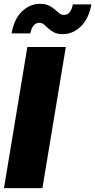

<svg xmlns="http://www.w3.org/2000/svg" viewBox="-20 -970 491 990"><path d="M319.3 -727.5 198.7 0H0.5L121.1 -727.5ZM304.7 -793.9Q276.9 -793.9 259.3 -802.7Q241.7 -811.5 229.5 -823.2Q217.3 -835 206.8 -843.8Q196.3 -852.5 182.6 -852.5Q165.5 -852.5 153.6 -838.6Q141.6 -824.7 136.2 -797.9H39.6Q53.7 -875 94.7 -912.6Q135.7 -950.2 186 -950.2Q213.4 -950.2 231.4 -941.7Q249.5 -933.1 262.2 -921.6Q274.9 -910.2 285.4 -901.6Q295.9 -893.1 308.6 -893.1Q329.1 -893.1 339.8 -907.5Q350.6 -921.9 355.5 -947.3H451.2Q437.5 -872.1 396 -833Q354.5 -793.9 304.7 -793.9Z"/></svg>

Font: Inter 17pt Black
Style: Italic
Weight: 900
Italic angle: -9.3988°
Version: Version 4.001;git-66647c0bb